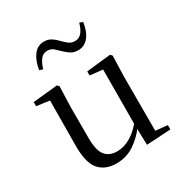

<svg xmlns="http://www.w3.org/2000/svg" viewBox="-179 -906 1012 1059"><g transform="rotate(-30 326.5 -376.5)"><path d="M260.9 14.6Q189.8 14.6 151.1 -29.8Q112.3 -74.2 113.3 -185.8L115.5 -483.7L137.7 -466.6L33.1 -481V-507.3L189.5 -523L200.2 -511.5L195.8 -380.4V-185.1Q195.8 -105.3 221.6 -73.3Q247.4 -41.4 296.3 -41.4Q342.8 -41.4 386.1 -68.1Q429.4 -94.9 464.9 -141.8L488.1 -103H461.7Q423.1 -51 373.2 -18.2Q323.3 14.6 260.9 14.6ZM456.4 9.3 452.8 -114.1V-115.5L454.4 -471.2L373.2 -480.3V-506.2L528.2 -523L538.4 -511.5L534.4 -380.4V-35L610.3 -27.4V0.2ZM146.9 -644.7Q155.5 -699.9 181.1 -734.1Q206.7 -768.2 248.1 -768.2Q274.1 -768.2 293.6 -755.8Q313.1 -743.3 327.6 -727.1Q345 -709 360.9 -696.8Q376.9 -684.5 399.3 -684.5Q425.5 -684.5 442.4 -704.4Q459.3 -724.3 469.3 -761L490.4 -753.8Q482.8 -698.2 456.8 -665Q430.8 -631.8 390.1 -631.8Q362.4 -631.8 343.7 -643.8Q325.1 -655.8 309.7 -671.2Q293.1 -687.9 277.3 -701.6Q261.4 -715.3 238 -715.3Q212.8 -715.3 196.3 -695.2Q179.7 -675 168.7 -637.5Z"/></g></svg>

Font: Noto Serif TC
Style: Regular
Weight: 200
Designer: Ryoko NISHIZUKA 西塚涼子 (kana & ideographs); Frank Grießhammer (Latin, Greek & Cyrillic); Wenlong ZHANG 张文龙 (bopomofo); San
Foundry: Adobe
Version: Version 2.001;hotconv 1.1.0;makeotfexe 2.6.0